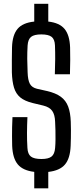

<svg xmlns="http://www.w3.org/2000/svg" viewBox="-20 -921 445 1034"><path d="M164.4 93.3V4.6Q103.3 -2.6 75.8 -35.7Q48.3 -68.7 45.5 -135.4Q45 -162.9 44.8 -187.3Q44.6 -211.7 45.2 -236.7Q45.8 -261.7 47.2 -290.1H127.7Q125.7 -246.4 125.4 -205.7Q125.1 -165.1 127.7 -124.1Q129.4 -91.2 146.4 -78Q163.3 -64.7 203.3 -64.7Q241.1 -64.7 257.6 -78Q274.2 -91.2 276.8 -124.1Q278.8 -145.8 278.9 -170.1Q279.1 -194.4 278.6 -218.9Q278 -243.4 276.8 -265.2Q275.6 -303.7 261.1 -324Q246.6 -344.2 213.4 -352.4L155.3 -366.3Q113.2 -376.7 89.4 -396.2Q65.7 -415.8 55.5 -448.8Q45.4 -481.8 43.9 -531.4Q43.4 -563 43.8 -597.1Q44.2 -631.2 44.7 -666Q46.7 -732.2 74.4 -765.3Q102 -798.4 164.4 -804.8V-900.5H240V-804.8Q299.9 -798.4 327.6 -765.3Q355.2 -732.2 357.5 -665.2Q358.5 -634.6 358.2 -597.8Q357.8 -561.1 356.7 -521.1H275.4Q276.9 -565.5 277.2 -603Q277.5 -640.5 276 -676.6Q274.7 -709.3 258 -722.5Q241.3 -735.7 202.5 -735.7Q164 -735.7 147.5 -722.5Q130.9 -709.3 128.7 -676.6Q126.5 -639.1 126.7 -604.2Q126.9 -569.2 128.7 -531.4Q130 -490 140.8 -469.8Q151.5 -449.7 178.9 -443L233.2 -430.8Q280.1 -420 307.5 -399.9Q334.9 -379.8 347.2 -346.9Q359.5 -313.9 361.1 -265.2Q362 -244.2 362 -221.9Q362 -199.7 361.7 -177.6Q361.4 -155.6 360.5 -135.4Q357.8 -68.1 329.9 -35.1Q301.9 -2 240 4.8V93.3Z"/></svg>

Font: Big Shoulders Thin
Style: Regular
Weight: 100
Version: Version 2.002